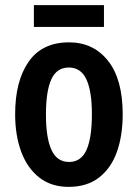

<svg xmlns="http://www.w3.org/2000/svg" viewBox="-20 -718 537 748"><path d="M458 -273Q458 -190 435.5 -126.5Q413 -63 366 -26.5Q319 10 247 10Q180 10 133.5 -26Q87 -62 63 -126Q39 -190 39 -273Q39 -402 91.5 -477.5Q144 -553 249 -553Q344 -553 401 -481Q458 -409 458 -273ZM159 -272Q159 -181 180.5 -134Q202 -87 249 -87Q296 -87 317 -134Q338 -181 338 -273Q338 -363 316.5 -409Q295 -455 248 -455Q201 -455 180 -409Q159 -363 159 -272ZM385 -698V-613H112V-698Z"/></svg>

Font: Avrile Sans Condensed SemiBold
Style: Regular
Weight: 600
Width: 3
Designer: Monotype Design Team
Foundry: Monotype Imaging Inc.
Version: Version 2.001;September 10, 2019;FontCreator 11.5.0.2425 64-